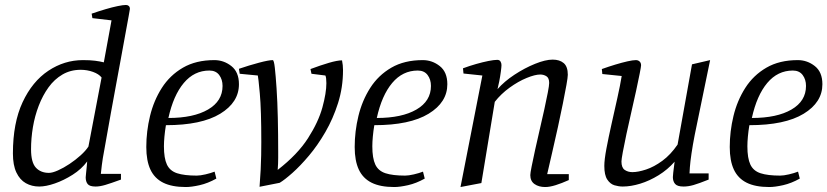

<svg xmlns="http://www.w3.org/2000/svg" viewBox="-20 -744 3331 773"><path d="M138 7Q108 7 84 -6.5Q60 -20 46 -49.5Q32 -79 32 -126Q32 -249 71 -332.5Q110 -416 174.5 -459Q239 -502 314 -502Q343 -502 362.5 -499.5Q382 -497 398 -493L429 -662L352 -671L349 -689Q378 -699 405 -707Q432 -715 454 -719.5Q476 -724 487 -724Q494 -724 498.5 -720Q503 -716 503 -708Q503 -706 498 -679Q493 -652 485 -608Q477 -564 467 -509.5Q457 -455 446.5 -398.5Q436 -342 426.5 -289.5Q417 -237 410 -197Q406 -172 402 -152Q398 -132 394 -107.5Q390 -83 386 -44H467V-21Q426 -6 404 0.5Q382 7 365 7Q341 7 333 -3Q325 -13 325 -30Q325 -32 326.5 -46.5Q328 -61 329.5 -76Q331 -91 331 -94Q308 -63 272.5 -40.5Q237 -18 201 -5.5Q165 7 138 7ZM177 -48Q191 -48 213.5 -58Q236 -68 260 -84Q284 -100 304.5 -118.5Q325 -137 336 -154L389 -432Q378 -446 354.5 -454.5Q331 -463 305 -463Q264 -463 231.5 -444Q199 -425 175.5 -392.5Q152 -360 136 -318.5Q120 -277 112.5 -232Q105 -187 105 -143Q105 -90 124.5 -69Q144 -48 177 -48Z M728 9Q672 9 637 -8.5Q602 -26 585.5 -61.5Q569 -97 569 -152Q569 -215 584 -277Q599 -339 631.5 -390Q664 -441 716.5 -471.5Q769 -502 843 -502Q881 -502 911.5 -478Q942 -454 942 -405Q942 -332 866.5 -286Q791 -240 648 -240Q644 -216 642 -194Q640 -172 640 -155Q640 -107 652 -81.5Q664 -56 693 -46.5Q722 -37 772 -37Q786 -37 807.5 -42Q829 -47 844 -53L851 -25Q817 -6 784 1.5Q751 9 728 9ZM658 -269Q759 -269 817.5 -303Q876 -337 876 -398Q876 -424 862.5 -442Q849 -460 823 -460Q762 -460 720 -410Q678 -360 658 -269Z M1025 8Q1028 -30 1029.5 -61Q1031 -92 1031.5 -119Q1032 -146 1032 -172Q1032 -302 1026 -367.5Q1020 -433 1018 -440L945 -447L942 -467Q983 -481 1022.5 -491.5Q1062 -502 1078 -502Q1083 -502 1086.5 -471Q1090 -440 1093.5 -387.5Q1097 -335 1098.5 -269Q1100 -203 1100 -134Q1100 -121 1100 -108.5Q1100 -96 1099.5 -84.5Q1099 -73 1098 -60Q1178 -122 1220 -187.5Q1262 -253 1278 -311.5Q1294 -370 1294 -409Q1294 -420 1293 -428Q1292 -436 1290 -440L1234 -447L1230 -466Q1270 -481 1304 -491Q1338 -501 1357 -501Q1359 -491 1360 -481.5Q1361 -472 1361 -462Q1361 -392 1341 -329Q1321 -266 1290 -212.5Q1259 -159 1224 -117.5Q1189 -76 1157.5 -48Q1126 -20 1106 -8Z M1567 9Q1511 9 1476 -8.5Q1441 -26 1424.5 -61.5Q1408 -97 1408 -152Q1408 -215 1423 -277Q1438 -339 1470.5 -390Q1503 -441 1555.5 -471.5Q1608 -502 1682 -502Q1720 -502 1750.5 -478Q1781 -454 1781 -405Q1781 -332 1705.5 -286Q1630 -240 1487 -240Q1483 -216 1481 -194Q1479 -172 1479 -155Q1479 -107 1491 -81.5Q1503 -56 1532 -46.5Q1561 -37 1611 -37Q1625 -37 1646.5 -42Q1668 -47 1683 -53L1690 -25Q1656 -6 1623 1.5Q1590 9 1567 9ZM1497 -269Q1598 -269 1656.5 -303Q1715 -337 1715 -398Q1715 -424 1701.5 -442Q1688 -460 1662 -460Q1601 -460 1559 -410Q1517 -360 1497 -269Z M1834 9 1922 -440 1846 -448 1844 -469Q1871 -479 1897.5 -486.5Q1924 -494 1946.5 -498.5Q1969 -503 1982 -503Q1991 -503 1995 -496.5Q1999 -490 1999 -482Q1999 -475 1996.5 -456Q1994 -437 1990 -416.5Q1986 -396 1983 -385Q2010 -416 2051 -443Q2092 -470 2134 -487Q2176 -504 2205 -504Q2233 -504 2249.5 -490Q2266 -476 2266 -443Q2266 -433 2260.5 -402Q2255 -371 2246 -326.5Q2237 -282 2226 -231.5Q2215 -181 2203.5 -132Q2192 -83 2183 -43H2270V-19Q2241 -6 2217 1.5Q2193 9 2175 9Q2149 9 2132 -3Q2115 -15 2115 -39Q2115 -47 2120.5 -74.5Q2126 -102 2134.5 -141Q2143 -180 2153 -222.5Q2163 -265 2171.5 -304Q2180 -343 2185.5 -371.5Q2191 -400 2191 -410Q2191 -430 2180 -437Q2169 -444 2155 -444Q2134 -444 2100 -430Q2066 -416 2031.5 -391Q1997 -366 1972 -334L1918 -7Z M2487 7Q2471 7 2454 2Q2437 -3 2425 -21Q2413 -39 2413 -76Q2413 -101 2421.5 -146Q2430 -191 2442 -244.5Q2454 -298 2465.5 -349.5Q2477 -401 2483 -438L2405 -446L2403 -466Q2431 -476 2457.5 -484Q2484 -492 2506 -497Q2528 -502 2540 -502Q2549 -502 2555 -496.5Q2561 -491 2561 -481Q2561 -476 2555.5 -448Q2550 -420 2541 -378.5Q2532 -337 2521.5 -291.5Q2511 -246 2502 -204Q2493 -162 2487.5 -132Q2482 -102 2482 -94Q2482 -69 2495 -60Q2508 -51 2526 -51Q2549 -51 2581 -61.5Q2613 -72 2646.5 -96.5Q2680 -121 2708 -162L2766 -485L2839 -502L2777 -201Q2769 -160 2764 -126Q2759 -92 2757.5 -71Q2756 -50 2756 -46H2833V-21Q2793 -5 2772 1Q2751 7 2732 7Q2707 7 2698 -3.5Q2689 -14 2689 -31Q2689 -35 2690.5 -49Q2692 -63 2694 -77Q2696 -91 2696 -93Q2668 -61 2631.5 -38.5Q2595 -16 2557.5 -4.5Q2520 7 2487 7Z M3077 9Q3021 9 2986 -8.5Q2951 -26 2934.5 -61.5Q2918 -97 2918 -152Q2918 -215 2933 -277Q2948 -339 2980.5 -390Q3013 -441 3065.5 -471.5Q3118 -502 3192 -502Q3230 -502 3260.5 -478Q3291 -454 3291 -405Q3291 -332 3215.5 -286Q3140 -240 2997 -240Q2993 -216 2991 -194Q2989 -172 2989 -155Q2989 -107 3001 -81.5Q3013 -56 3042 -46.5Q3071 -37 3121 -37Q3135 -37 3156.5 -42Q3178 -47 3193 -53L3200 -25Q3166 -6 3133 1.5Q3100 9 3077 9ZM3007 -269Q3108 -269 3166.5 -303Q3225 -337 3225 -398Q3225 -424 3211.5 -442Q3198 -460 3172 -460Q3111 -460 3069 -410Q3027 -360 3007 -269Z"/></svg>

Font: Manuale Light
Style: Italic
Weight: 300
Italic angle: -11°
Version: Version 1.002